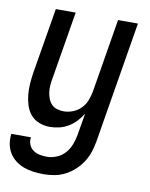

<svg xmlns="http://www.w3.org/2000/svg" viewBox="-93 -582 677 866"><g transform="rotate(10 245.5 -148.5)"><path d="M167 223Q143 223 120 220Q97 217 76 209.5Q55 202 37.5 188.5Q20 175 8.5 156.5Q-3 138 -7 115.5Q-11 93 -8 69H82Q79 86 85 101.5Q91 117 104 126.5Q117 136 133.5 139.5Q150 143 167 143Q189 143 211.5 134Q234 125 250 107Q266 89 274.5 67Q283 45 287 22L304 -78Q292 -59 276 -42Q260 -25 240.5 -13.5Q221 -2 199.5 3Q178 8 157 8Q131 8 108 -1Q85 -10 69.5 -28Q54 -46 46.5 -69.5Q39 -93 36.5 -118Q34 -143 36 -169Q38 -195 42 -221L92 -520H183L131 -207Q128 -192 127 -176Q126 -160 128 -145Q130 -130 135.5 -116Q141 -102 151 -91.5Q161 -81 176 -76.5Q191 -72 207 -72Q227 -72 248 -80Q269 -88 285 -104Q301 -120 309 -140.5Q317 -161 321 -182L377 -520H468L376 36Q372 60 364 84.5Q356 109 342 131Q328 153 308 171.5Q288 190 264.5 202Q241 214 216 218.5Q191 223 167 223Z"/></g></svg>

Font: Iosevka Curly Medium
Style: Italic
Weight: 500
Italic angle: -9°
Monospace: yes
Designer: Belleve Invis
Foundry: Belleve Invis
Version: Version 22.1.2; ttfautohint (v1.8.4)